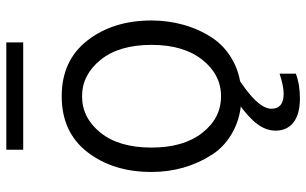

<svg xmlns="http://www.w3.org/2000/svg" viewBox="-198 -558 956 599"><g transform="rotate(-90 279.5 -258.0)"><path d="M119.1 -262.7Q119.1 -163.1 165 -104.5Q210.9 -45.9 279.3 -45.9Q346.7 -45.9 393.1 -104.5Q439.5 -163.1 439.5 -262.7Q439.5 -364.3 392.6 -421.9Q345.7 -479.5 279.3 -479.5Q211.9 -479.5 165.5 -421.9Q119.1 -364.3 119.1 -262.7ZM43 -262.7Q43 -382.8 105 -462.9Q167 -543 279.3 -543Q390.6 -543 453.1 -462.9Q515.6 -382.8 515.6 -262.7Q515.6 -211.9 502.4 -164.1Q489.3 -116.2 462.4 -74.7Q435.5 -33.2 388.2 -7.8Q340.8 17.6 279.3 17.6Q218.8 17.6 171.4 -7.3Q124 -32.2 97.2 -73.7Q70.3 -115.2 56.6 -163.1Q43 -210.9 43 -262.7ZM171.9 124Q171.9 86.9 205.1 52.2Q238.3 17.6 277.3 -2.9H351.6Q240.2 65.4 240.2 111.3Q240.2 149.4 287.1 149.4Q311.5 149.4 349.6 136.7V187.5Q316.4 200.2 272.5 200.2Q223.6 200.2 197.8 180.2Q171.9 160.2 171.9 124ZM112.3 -663.1V-715.8H447.3V-663.1Z"/></g></svg>

Font: Gothic A1
Style: Regular
Weight: 400
Designer: HanYang I&C Co.,Ltd.
Foundry: HanYang I&C Co.,Ltd.
Version: Version 2.50